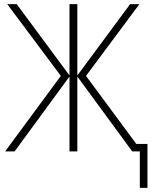

<svg xmlns="http://www.w3.org/2000/svg" viewBox="-20 -734 735 931"><path d="M656 -714H611L355 -368V-714H317V-368L61 -714H15L275 -366L5 0H51L317 -363V0H355V-363L621 0H658V177H695V-36H641L397 -366Z"/></svg>

Font: Noto Sans SemiCondensed ExtraLight
Style: Regular
Weight: 200
Width: 4
Designer: Monotype Design Team
Foundry: Monotype Imaging Inc.
Version: Version 2.013